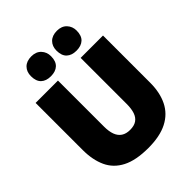

<svg xmlns="http://www.w3.org/2000/svg" viewBox="-262 -1092 1251 1251"><g transform="rotate(-45 363.5 -467.0)"><path d="M365 14.5Q251 14.5 182.5 -20.8Q114 -56 83.5 -122Q53 -188 53 -279Q53 -297.5 53 -329Q53 -360.5 53 -398.8Q53 -437 53 -474Q53 -544.5 53 -599.8Q53 -655 53 -713H259Q259 -655 259 -599.8Q259 -544.5 259 -474V-288Q259 -244.5 270.2 -214.2Q281.5 -184 305 -168.5Q328.5 -153 364.5 -153Q402 -153 424.8 -168.5Q447.5 -184 457.8 -214.2Q468 -244.5 468 -288.5V-474Q468 -544.5 468 -599.8Q468 -655 468 -713H674Q674 -655 674 -599.8Q674 -544.5 674 -474Q674 -437 674 -398.2Q674 -359.5 674 -327.5Q674 -295.5 674 -278.5Q674 -187.5 641.5 -121.8Q609 -56 540.8 -20.8Q472.5 14.5 365 14.5ZM482.5 -765Q439 -765 414.5 -788Q390 -811 390 -857.5Q390 -898 414.8 -922.8Q439.5 -947.5 483.5 -947.5Q526.5 -947.5 551 -921.5Q575.5 -895.5 575.5 -857.5Q575.5 -811 551 -788Q526.5 -765 482.5 -765ZM246.5 -765Q203 -765 178.8 -788Q154.5 -811 154.5 -857.5Q154.5 -898 179 -922.8Q203.5 -947.5 247.5 -947.5Q290.5 -947.5 315 -921.5Q339.5 -895.5 339.5 -857.5Q339.5 -811 315 -788Q290.5 -765 246.5 -765Z"/></g></svg>

Font: Commissioner Thin ExtraBold
Style: Regular
Weight: 800
Version: Version 1.000